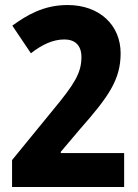

<svg xmlns="http://www.w3.org/2000/svg" viewBox="-20 -795 549 764"><path d="M28 -51H474V-186H222V-191L299 -282C413 -411 460 -479 460 -583C460 -695 376 -775 249 -775C154 -775 87 -735 29 -693L103 -583C148 -618 191 -638 236 -638C276 -638 304 -617 304 -568C304 -505 277 -461 189 -355L28 -158Z"/></svg>

Font: Noto Sans Tamil UI Condensed ExtraBold
Style: Regular
Weight: 800
Width: 3
Designer: Jelle Bosma - Monotype Design Team
Foundry: Monotype Imaging Inc.
Version: Version 2.004